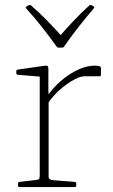

<svg xmlns="http://www.w3.org/2000/svg" viewBox="-20 -758 458 778"><path d="M359 -732Q364 -729 360 -724Q331 -690 302 -653.5Q273 -617 240 -570Q238 -565 231 -565H218Q212 -565 209 -570Q175 -617 146 -653.5Q117 -690 86 -724Q82 -728 87 -731Q89 -733 91.5 -734.5Q94 -736 97 -737Q103 -739 107 -735Q136 -710 168.5 -677Q201 -644 235 -606H217Q250 -644 281.5 -677Q313 -710 341 -735Q345 -739 351 -737Q353 -736 355 -735Q357 -734 359 -732ZM141 0V-327H177V0ZM389 -455Q389 -449 383 -449H325Q318 -449 310.5 -447.5Q303 -446 296 -443Q266 -430 232 -402.5Q198 -375 169 -333L163 -351Q171 -370 191 -394Q211 -418 239.5 -440.5Q268 -463 300.5 -477.5Q333 -492 364 -492Q389 -492 389 -483ZM59 0Q53 0 53 -6V-14Q53 -20 59 -21L128 -29Q136 -30 138.5 -33.5Q141 -37 141 -47V-180H177V-43Q177 -35 180.5 -32.5Q184 -30 194 -28L283 -21Q289 -20 289 -14V-6Q289 0 283 0ZM141 -327V-471L160 -446L52 -455Q46 -456 46 -462V-469Q46 -475 52 -476L156 -491Q169 -493 172.5 -490.5Q176 -488 176 -480V-392L177 -374V-327Z"/></svg>

Font: Hahmlet Thin
Style: Regular
Weight: 250
Version: Version 1.002